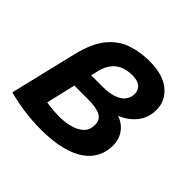

<svg xmlns="http://www.w3.org/2000/svg" viewBox="-140 -684 841 841"><g transform="rotate(45 280.0 -263.5)"><path d="M211 11Q163 11 113 4.5Q63 -2 10 -16L84 -325Q105 -412 142 -457.5Q179 -503 229.5 -520.5Q280 -538 339 -538Q421 -538 466 -501.5Q511 -465 511 -408Q511 -359 483 -324Q455 -289 410 -271Q447 -258 467 -229Q487 -200 487 -164Q487 -127 472 -95.5Q457 -64 424.5 -40Q392 -16 339 -2.5Q286 11 211 11ZM232 -86Q265 -86 296 -94Q327 -102 347 -120.5Q367 -139 367 -172Q367 -203 342 -216Q317 -229 267 -229H181L149 -93Q165 -90 188 -88Q211 -86 232 -86ZM201 -313H270Q312 -313 339.5 -322.5Q367 -332 380.5 -349.5Q394 -367 394 -390Q394 -414 377.5 -427.5Q361 -441 329 -441Q295 -441 270 -429.5Q245 -418 229 -394Q213 -370 206 -332Z"/></g></svg>

Font: Ubuntu Sans Mono SemiBold
Style: Italic
Weight: 600
Italic angle: -13.5°
Monospace: yes
Designer: Dalton Maag Ltd
Foundry: Dalton Maag Ltd
Version: Version 1.006